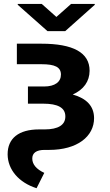

<svg xmlns="http://www.w3.org/2000/svg" viewBox="-20 -774 577 1004"><path d="M197.1 -545.5H68.2V-438.2H197.1C266.7 -438.2 298.3 -423.3 298.7 -384.6C299 -345.9 267.8 -321.7 210.2 -321.7H126.1V-231.9H206C282.3 -231.9 321.4 -210.9 321.7 -165.8C322.4 -120.7 284.4 -97.3 213.4 -97.3H184.3C78.1 -97.3 19.5 -50.8 19.9 33.4C20.6 113.3 78.5 180.8 171.2 210.2L211.6 130C170.1 110.8 148.8 85.2 148.8 55.4C148.4 25.9 170.5 9.9 212.4 9.9H237.2C383.9 9.9 472.3 -60.4 471.9 -156.6C471.6 -219.1 432.9 -259.2 360.4 -279.8C417.6 -305.4 448.2 -348.4 448.5 -403.8C448.9 -499.6 361.2 -545.5 197.1 -545.5ZM72.8 -748.9 228.3 -611.2H321L475.5 -748.9V-753.6H351.9L274.9 -685.4L198.2 -753.6H72.8Z"/></svg>

Font: Margiela Sans
Style: Bold
Weight: 700
Designer: Stefan Endress, Andreas Faust
Version: Version 1.100;FEAKit 1.0